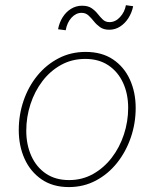

<svg xmlns="http://www.w3.org/2000/svg" viewBox="-20 -722 602 749"><path d="M248.5 7.8Q186 7.8 142.3 -22.2Q98.6 -52.2 75.9 -102.5Q53.2 -152.8 53.2 -214.4Q53.2 -274.4 72 -329.3Q90.8 -384.3 125.7 -427Q160.6 -469.7 208.5 -494.6Q256.3 -519.5 314 -519.5Q377.4 -519.5 420.9 -490.2Q464.4 -460.9 486.8 -411.4Q509.3 -361.8 509.3 -300.8Q509.3 -240.7 490.2 -185.3Q471.2 -129.9 436.5 -86.4Q401.9 -43 354 -17.6Q306.2 7.8 248.5 7.8ZM249.5 -19.5Q300.8 -19.5 343 -43.2Q385.3 -66.9 416 -106.9Q446.8 -147 463.4 -197.5Q480 -248 480 -301.3Q480 -355.5 460.2 -398.7Q440.4 -441.9 403.1 -467Q365.7 -492.2 312.5 -492.2Q260.7 -492.2 218.3 -468.8Q175.8 -445.3 145.5 -405.5Q115.2 -365.7 98.9 -315.7Q82.5 -265.6 82.5 -211.9Q82.5 -157.7 102.1 -114Q121.6 -70.3 158.9 -44.9Q196.3 -19.5 249.5 -19.5ZM236.3 -604 206.5 -607.9Q211.4 -634.3 224.6 -655Q237.8 -675.8 257.3 -687.7Q276.9 -699.7 300.3 -699.7Q323.7 -699.7 337.6 -689.9Q351.6 -680.2 361.3 -667.7Q371.1 -655.3 381.3 -645.5Q391.6 -635.7 407.2 -635.7Q430.2 -635.7 448.2 -655.3Q466.3 -674.8 471.2 -701.7L499.5 -697.8Q494.1 -671.9 480.7 -651.1Q467.3 -630.4 448.2 -618.2Q429.2 -606 406.2 -606Q384.3 -606 370.4 -616Q356.4 -626 346.2 -638.9Q335.9 -651.9 325 -661.9Q314 -671.9 298.3 -671.9Q276.4 -671.9 259 -653.1Q241.7 -634.3 236.3 -604Z"/></svg>

Font: Reddit Sans ExtraLight
Style: Italic
Weight: 250
Italic angle: -11.25°
Designer: Stephen Hutchings
Version: Version 1.013